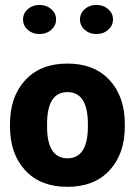

<svg xmlns="http://www.w3.org/2000/svg" viewBox="-20 -738 545 769"><path d="M168.5 -241.2V-231.9Q168.5 -104 250.2 -104Q332 -104 332 -231.9V-241.2Q332 -369.1 250.2 -369.1Q168.5 -369.1 168.5 -241.2ZM20 -231.9V-241.2Q20 -350.6 81.1 -417Q142.1 -483.4 250 -483.4Q357.9 -483.4 418.9 -417Q480 -350.6 480 -241.2V-231.9Q480 -122.1 418.9 -55.9Q357.9 10.3 250 10.3Q142.1 10.3 81.1 -55.7Q20 -121.6 20 -231.9ZM138.2 -601.6Q110.4 -601.6 91.3 -618.4Q72.3 -635.3 72.3 -659.9Q72.3 -684.6 91.3 -701.4Q110.4 -718.3 138.2 -718.3Q166 -718.3 185.3 -701.4Q204.6 -684.6 204.6 -660.2Q204.6 -635.7 185.3 -618.7Q166 -601.6 138.2 -601.6ZM366.2 -601.6Q338.4 -601.6 319.3 -618.4Q300.3 -635.3 300.3 -659.9Q300.3 -684.6 319.3 -701.4Q338.4 -718.3 366.2 -718.3Q394 -718.3 413.3 -701.4Q432.6 -684.6 432.6 -660.2Q432.6 -635.7 413.3 -618.7Q394 -601.6 366.2 -601.6Z"/></svg>

Font: Yantramanav Black
Style: Regular
Weight: 900
Version: Version 1.001;PS 1.0;hotconv 1.0.72;makeotf.lib2.5.5900; ttf